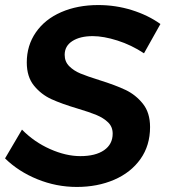

<svg xmlns="http://www.w3.org/2000/svg" viewBox="-29 -731 668 760"><path d="M606 -636 541 -520Q491 -553 436 -570.5Q381 -588 338 -588Q288 -588 257.5 -568.5Q227 -549 227 -514Q227 -487 245 -469Q263 -451 289.5 -440Q316 -429 364 -414Q428 -394 468 -375Q508 -356 536.5 -320.5Q565 -285 565 -228Q565 -155 527 -101.5Q489 -48 423 -19.5Q357 9 275 9Q194 9 119 -21.5Q44 -52 -9 -104L58 -218Q106 -169 169 -141Q232 -113 289 -113Q349 -113 383 -136.5Q417 -160 417 -202Q417 -229 399 -246.5Q381 -264 353.5 -275.5Q326 -287 279 -301Q215 -320 174.5 -338.5Q134 -357 105.5 -392Q77 -427 77 -484Q77 -551 113 -603Q149 -655 213.5 -683Q278 -711 360 -711Q429 -711 493 -691Q557 -671 606 -636Z"/></svg>

Font: TypoPRO Montserrat Alternates
Style: Italic
Weight: 500
Italic angle: -11.3°
Designer: Julieta Ulanovsky
Foundry: Julieta Ulanovsky
Version: Version 6.001